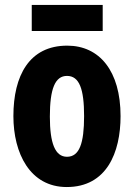

<svg xmlns="http://www.w3.org/2000/svg" viewBox="-20 -744 541 774"><path d="M394 -724H108V-619H394ZM466 -276C466 -458 381 -560 251 -560C98 -560 34 -439 34 -276C34 -126 101 10 249 10C410 10 466 -129 466 -276ZM181 -274C181 -386 202 -438 250 -438C300 -438 319 -385 319 -276C319 -166 300 -112 250 -112C202 -112 181 -167 181 -274Z"/></svg>

Font: Noto Sans Myanmar ExtraCondensed ExtraBold
Style: Regular
Weight: 800
Width: 2
Designer: Monotype Design Team
Foundry: Monotype Imaging Inc.
Version: Version 2.107